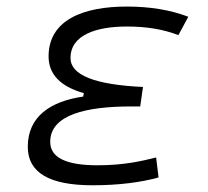

<svg xmlns="http://www.w3.org/2000/svg" viewBox="-20 -547 626 577"><path d="M258.3 9.8C336.4 9.8 403.8 1 456.5 -13.7L449.2 -73.7C405.3 -63 353.5 -50.3 272.5 -50.3C178.2 -50.3 130.9 -73.7 130.9 -120.6C130.9 -203.1 241.2 -227.1 374 -227.1H401.4L409.7 -285.6C264.6 -292.5 191.9 -321.3 191.9 -372.6C191.9 -442.9 271 -467.3 361.3 -467.3C419.9 -467.3 471.2 -459 516.1 -441.4L545.9 -496.6C492.2 -517.1 431.2 -527.3 360.8 -527.3C230.5 -527.3 126 -487.3 126 -377.4C126 -324.2 161.1 -287.1 231.9 -267.1L230 -256.8C132.3 -242.7 63.5 -197.3 63.5 -106C63.5 -28.3 127.9 9.8 258.3 9.8Z"/></svg>

Font: Cascadia Mono PL Light
Style: Italic
Weight: 300
Italic angle: -10°
Monospace: yes
Designer: Aaron Bell
Foundry: Saja Typeworks
Version: Version 2404.023